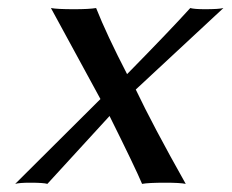

<svg xmlns="http://www.w3.org/2000/svg" viewBox="-20 -452 573 475"><path d="M228.5 -207 106 -432.1Q121.6 -429.2 163.1 -429.2Q200.2 -429.2 217.8 -432.1Q243.7 -366.7 294.4 -268.6Q399.9 -376 450.7 -432.1Q460.9 -429.2 487.3 -429.2Q521 -429.2 532.7 -432.1L315.9 -230.5Q357.9 -142.1 439.5 2.9Q425.3 0 389.2 0Q347.2 0 331.5 2.9Q314.9 -36.6 251 -165L97.2 2.9Q87.9 0 54.2 0Q28.3 0 17.6 2.9Z"/></svg>

Font: Linux Biolinum G
Style: Italic
Weight: 400
Italic angle: -12°
Designer: Philipp H. Poll
Foundry: Philipp H. Poll
Version: Version 0.5.1